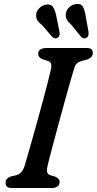

<svg xmlns="http://www.w3.org/2000/svg" viewBox="-20 -940 484 960"><path d="M217 -107Q212.5 -86 216.8 -76.2Q221 -66.5 235 -63L255 -57Q278 -48 278 -29Q278 -15.5 267.5 -7.8Q257 0 240.5 0H40Q21 0 14.5 -7Q8 -14 8 -26Q7.5 -49.5 35.5 -58L59.5 -63.5Q90 -70.5 102.5 -109Q107.5 -126 118 -162.2Q128.5 -198.5 142 -246Q155.5 -293.5 169.8 -345.2Q184 -397 197.2 -445.8Q210.5 -494.5 220.2 -533.5Q230 -572.5 234.5 -593Q238.5 -611.5 235.2 -621.8Q232 -632 216.5 -636.5L195 -643Q171 -651.5 171 -671Q171 -700 215 -700H413Q431.5 -700 437.8 -693.2Q444 -686.5 444 -675Q444 -652 414.5 -642L389.5 -635.5Q372.5 -631 364.2 -623Q356 -615 350.5 -597Q343.5 -574 331.2 -531.5Q319 -489 304.5 -436.2Q290 -383.5 275.2 -329.2Q260.5 -275 247.8 -227.5Q235 -180 226.8 -147.5Q218.5 -115 217 -107ZM408 -862.5 422.5 -781Q423.5 -772.5 422.2 -765Q421 -757.5 414 -752Q399 -742.5 386.5 -754.5L336.5 -816Q321 -829.5 314 -842.5Q307 -855.5 309 -871.5Q311.5 -889.5 326 -903.5Q340.5 -917.5 360.5 -920Q385 -923 394.2 -906.5Q403.5 -890 408 -862.5ZM261 -862.5 277.5 -781.5Q279 -773.5 278 -766Q277 -758.5 270.5 -753Q256.5 -742.5 242.5 -754L191 -814Q175 -826 167.2 -838.2Q159.5 -850.5 160.5 -867Q162.5 -885 176.5 -899.2Q190.5 -913.5 210 -917Q234.5 -921 244.8 -905.2Q255 -889.5 261 -862.5Z"/></svg>

Font: Fraunces 9pt S100
Style: Italic
Weight: 400
Italic angle: -16°
Version: Version 1.000; ttfautohint (v1.8.3)